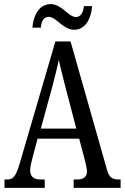

<svg xmlns="http://www.w3.org/2000/svg" viewBox="-20 -916 608 936"><path d="M342 -771C397 -771 425 -827 429 -886H389C386 -859 376 -833 350 -833C314 -833 281 -896 227 -896C170 -896 142 -839 138 -781H179C181 -808 191 -834 217 -834C254 -834 287 -771 342 -771ZM2 0H198V-41H177C141 -41 127 -59 127 -86C127 -104 134 -129 138 -145L163 -240H366L393 -138C398 -118 404 -93 404 -80C404 -56 389 -41 357 -41H339V0H568V-41H560C527 -41 512 -51 502 -87L324 -714H250L76 -119C57 -55 44 -41 15 -41H2ZM179 -289 234 -490C247 -539 259 -587 267 -624C274 -587 287 -540 302 -480L352 -289Z"/></svg>

Font: Noto Serif Sinhala ExtraCondensed
Style: Regular
Weight: 400
Width: 2
Designer: Jelle Bosma - Monotype Design Team
Foundry: Monotype Imaging Inc.
Version: Version 2.007